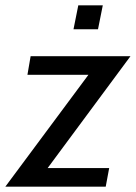

<svg xmlns="http://www.w3.org/2000/svg" viewBox="-49 -701 510 721"><path d="M-29 0 283 -420H54L66 -490H441L130 -70H361L348 0ZM227 -591 245 -681H337L319 -591Z"/></svg>

Font: Cabin VF Beta
Style: Italic
Weight: 400
Italic angle: -7°
Designer: Pablo Impallari
Foundry: Pablo Impallari. http://www.impallari.com Igino Marini. http://www.ikern.com
Version: Version 2.300